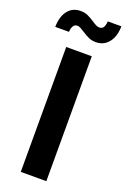

<svg xmlns="http://www.w3.org/2000/svg" viewBox="-204 -995 691 1051"><g transform="rotate(20 141.5 -470.0)"><path d="M214.8 0H65.9V-727.5H214.8ZM125 -839.4Q109.9 -849.1 101.1 -853.5Q92.3 -857.9 84 -857.9Q68.8 -857.9 60.8 -845.2Q52.7 -832.5 51.8 -810.5H-28.3Q-26.9 -872.1 0.2 -906Q27.3 -939.9 73.2 -939.9Q97.2 -939.9 115.2 -931.9Q133.3 -923.8 156.2 -908.7Q170.9 -898.9 180.2 -894.3Q189.5 -889.6 198.7 -889.6Q214.8 -889.6 222.4 -901.1Q230 -912.6 231.9 -937H311Q310.5 -896.5 297.4 -867.4Q284.2 -838.4 261.5 -823Q238.8 -807.6 209.5 -807.6Q185.1 -807.6 166.5 -815.9Q147.9 -824.2 125 -839.4Z"/></g></svg>

Font: Inter RS Variable
Style: Regular
Weight: 400
Designer: Rasmus Andersson (customised by Maria Ramos and Noel Pretorius)
Foundry: rsms
Version: Version 3.001;Glyphs 3.2.3 (3260)